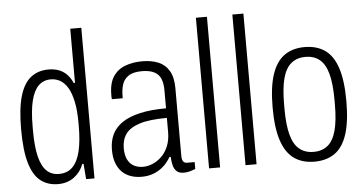

<svg xmlns="http://www.w3.org/2000/svg" viewBox="-51 -815 1740 918"><g transform="rotate(-5 819.5 -355.5)"><path d="M193 12Q144 12 109.5 -14.5Q75 -41 57 -101.5Q39 -162 39 -265Q39 -363 56.5 -423Q74 -483 109 -510.5Q144 -538 194 -538Q220 -538 241.5 -530.5Q263 -523 280 -506.5Q297 -490 309 -463H315V-723H368V0H328L322 -74H316Q302 -36 270 -12Q238 12 193 12ZM201 -36Q242 -36 267 -61.5Q292 -87 303.5 -136Q315 -185 315 -255V-272Q315 -332 306 -374Q297 -416 281.5 -441.5Q266 -467 245.5 -478.5Q225 -490 201 -490Q166 -490 142.5 -467.5Q119 -445 107 -397.5Q95 -350 95 -273V-253Q95 -176 107 -128Q119 -80 142.5 -58Q166 -36 201 -36Z M594 12Q565 12 541 3.5Q517 -5 499.5 -22.5Q482 -40 472.5 -66.5Q463 -93 463 -129Q463 -171 478.5 -203Q494 -235 527 -257.5Q560 -280 612.5 -292Q665 -304 738 -304V-390Q738 -423 729 -445.5Q720 -468 697.5 -479.5Q675 -491 638 -491Q596 -491 573.5 -475.5Q551 -460 543.5 -435Q536 -410 536 -379V-370H484Q483 -375 483 -379.5Q483 -384 483 -391Q483 -447 504.5 -479Q526 -511 562.5 -524.5Q599 -538 644 -538Q689 -538 722 -524Q755 -510 773 -478.5Q791 -447 791 -396V-71Q791 -52 797.5 -44Q804 -36 815 -36H852V-3Q840 2 825.5 6Q811 10 796 10Q774 10 762 -1Q750 -12 745.5 -30.5Q741 -49 740 -71H734Q720 -46 699.5 -27.5Q679 -9 652.5 1.5Q626 12 594 12ZM605 -35Q627 -35 650 -44.5Q673 -54 693 -73Q713 -92 725.5 -121.5Q738 -151 738 -190V-258Q655 -258 607.5 -243Q560 -228 540 -200Q520 -172 520 -132Q520 -99 530.5 -77.5Q541 -56 560 -45.5Q579 -35 605 -35Z M918 0V-723H971V0Z M1093 0V-723H1146V0Z M1423 12Q1366 12 1326.5 -15.5Q1287 -43 1266.5 -103.5Q1246 -164 1246 -263Q1246 -362 1266.5 -422.5Q1287 -483 1326.5 -510.5Q1366 -538 1423 -538Q1481 -538 1520.5 -510.5Q1560 -483 1580 -422.5Q1600 -362 1600 -263Q1600 -164 1580 -103.5Q1560 -43 1520.5 -15.5Q1481 12 1423 12ZM1423 -35Q1464 -35 1491 -57Q1518 -79 1531 -127Q1544 -175 1544 -253V-273Q1544 -352 1531 -399.5Q1518 -447 1491 -469Q1464 -491 1423 -491Q1383 -491 1355.5 -469Q1328 -447 1315 -399.5Q1302 -352 1302 -273V-253Q1302 -175 1315 -127Q1328 -79 1355.5 -57Q1383 -35 1423 -35Z"/></g></svg>

Font: Archivo Condensed ExtraLight
Style: Regular
Weight: 250
Width: 3
Designer: Hector Gatti
Foundry: Omnibus-Type
Version: Version 2.001